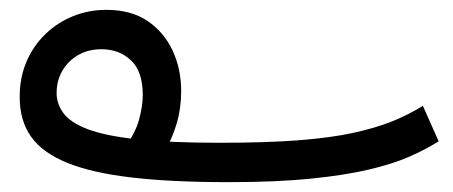

<svg xmlns="http://www.w3.org/2000/svg" viewBox="-20 -349 921 390"><path d="M444 21Q328 21 247 11.5Q166 2 116 -18.5Q66 -39 43 -71.5Q20 -104 20 -152Q20 -191 33.5 -223Q47 -255 71.5 -279Q96 -303 128 -316Q160 -329 196 -329Q246 -329 279.5 -306.5Q313 -284 330.5 -246.5Q348 -209 348 -164Q348 -129 339 -98.5Q330 -68 315 -43Q300 -18 281 0L228 -41Q255 -78 262.5 -106Q270 -134 270 -156Q270 -204 246 -226.5Q222 -249 186 -249Q159 -249 138.5 -237Q118 -225 106.5 -205Q95 -185 95 -160Q95 -138 109 -119Q123 -100 158.5 -86.5Q194 -73 259 -66Q324 -59 427 -59Q520 -59 585.5 -64Q651 -69 697 -79Q743 -89 776.5 -102.5Q810 -116 839 -134L871 -62Q846 -46 812 -31Q778 -16 729 -4.5Q680 7 610.5 14Q541 21 444 21Z"/></svg>

Font: Noto Sans Arabic SemiCondensed
Style: Regular
Weight: 400
Width: 4
Designer: Monotype Design Team, Nadine Chahine, Nizar Qandah and Khaled Hosny
Foundry: Monotype Imaging Inc.
Version: Version 2.012